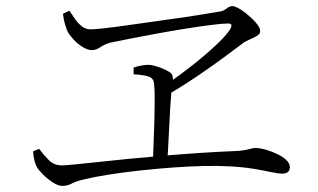

<svg xmlns="http://www.w3.org/2000/svg" viewBox="-20 -664 1040 628"><path d="M523 -387Q567 -417 610 -451Q653 -485 686.5 -516.5Q720 -548 732 -567Q739 -579 736.5 -583.5Q734 -588 722 -587Q708 -587 672 -582.5Q636 -578 588.5 -570.5Q541 -563 492.5 -554Q444 -545 403 -537Q362 -529 339 -524Q322 -519 308 -509.5Q294 -500 280 -500Q267 -500 250 -510.5Q233 -521 220 -535.5Q207 -550 201 -561Q197 -570 192.5 -585Q188 -600 186 -619L207 -629Q215 -617 224.5 -603Q234 -589 247 -578.5Q260 -568 276 -568Q288 -568 320.5 -571.5Q353 -575 397.5 -581.5Q442 -588 490 -594.5Q538 -601 582 -607.5Q626 -614 658 -619.5Q690 -625 703 -627Q711 -629 716.5 -633Q722 -637 727.5 -640.5Q733 -644 740 -644Q747 -644 758.5 -638Q770 -632 782.5 -622Q795 -612 806.5 -601Q818 -590 824.5 -580Q831 -570 831 -563Q831 -555 825.5 -550.5Q820 -546 812 -542Q804 -538 795 -534Q786 -530 779 -526Q759 -511 720 -482Q681 -453 630.5 -418.5Q580 -384 525 -352ZM184 -56Q170 -56 152.5 -67.5Q135 -79 121 -93Q107 -107 101 -117Q96 -126 93 -137.5Q90 -149 88 -169L108 -177Q123 -157 140 -140Q157 -123 182 -123Q192 -123 223 -126Q254 -129 300 -134Q346 -139 401.5 -144.5Q457 -150 517.5 -155Q578 -160 638 -164Q698 -168 751 -170Q771 -171 783 -173.5Q795 -176 802.5 -178Q810 -180 815 -180Q830 -180 849 -174.5Q868 -169 886 -160.5Q904 -152 916 -141Q928 -130 928 -117Q928 -106 921 -101Q914 -96 902 -96Q891 -96 867.5 -101Q844 -106 808.5 -112Q773 -118 727 -120Q694 -122 646.5 -121Q599 -120 544 -116Q489 -112 435 -106Q381 -100 333.5 -92.5Q286 -85 254 -77Q228 -71 214.5 -63.5Q201 -56 184 -56ZM480 -134Q481 -163 482.5 -199Q484 -235 485 -271.5Q486 -308 486 -339Q486 -370 484 -389Q483 -408 466.5 -413.5Q450 -419 417 -421V-443Q429 -447 441.5 -449.5Q454 -452 466 -452Q474 -452 486.5 -448.5Q499 -445 511.5 -440Q524 -435 534 -428.5Q544 -422 544 -416Q546 -409 545.5 -402.5Q545 -396 543.5 -388.5Q542 -381 541 -369Q539 -348 536.5 -307.5Q534 -267 532 -221Q530 -175 527 -135Z"/></svg>

Font: Noto Serif JP ExtraLight Light
Style: Regular
Weight: 300
Version: Version 2.003-H1;hotconv 1.1.1;makeotfexe 2.6.0